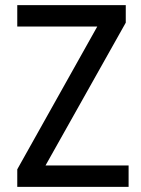

<svg xmlns="http://www.w3.org/2000/svg" viewBox="-20 -725 549 745"><path d="M47 0V-68L377 -657L381 -622H47V-705H468V-637L137 -48L133 -83H479V0Z"/></svg>

Font: Nunito Sans 10pt Condensed SemiBold
Style: Regular
Weight: 600
Width: 3
Designer: Vernon Adams
Foundry: Vernon Adams
Version: Version 3.101;gftools[0.9.27]